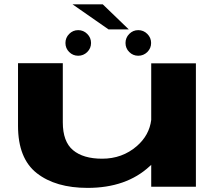

<svg xmlns="http://www.w3.org/2000/svg" viewBox="-20 -886 1050 911"><path d="M697.5 0V-104Q694 -101 690.5 -97.5Q579.5 5.5 395.5 5.5Q244 5.5 154.8 -64.2Q65.5 -134 65.5 -289V-586H278V-305.5Q278 -214 326.5 -173.5Q375 -133 464.5 -133Q560.5 -133 629.5 -193Q688.5 -244.5 697.5 -317V-585.5H909.5V0ZM351 -621.5Q326 -621.5 308.2 -639.2Q290.5 -657 290.5 -682Q290.5 -707 308.2 -725Q326 -743 351 -743Q376 -743 394 -725Q412 -707 412 -682Q412 -657 394 -639.2Q376 -621.5 351 -621.5ZM636 -621.5Q611 -621.5 593.2 -639.2Q575.5 -657 575.5 -682Q575.5 -707 593.2 -725Q611 -743 636 -743Q661 -743 679 -725Q697 -707 697 -682Q697 -657 679 -639.2Q661 -621.5 636 -621.5ZM495 -746.5 324 -865.5H467.5L591 -746.5Z"/></svg>

Font: Anybody UltraExpanded Regular
Style: Bold
Weight: 700
Width: 9
Designer: Tyler Finck
Foundry: Etcetera Type Company
Version: Version 1.010; ttfautohint (v1.8.3) -l 8 -r 50 -G 200 -x 14 